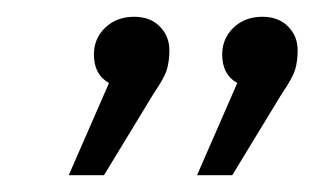

<svg xmlns="http://www.w3.org/2000/svg" viewBox="-20 -595 392 229"><path d="M263 -496Q245 -506 245 -530Q245 -549 258.5 -562Q272 -575 293 -575Q312 -575 323.5 -563.5Q335 -552 335 -535Q335 -522 332 -512Q329 -502 316 -483L257 -386H215ZM110 -496Q92 -506 92 -530Q92 -549 105.5 -562Q119 -575 140 -575Q159 -575 170.5 -563.5Q182 -552 182 -535Q182 -522 179 -512Q176 -502 163 -483L104 -386H62Z"/></svg>

Font: FiraGO Light
Style: Italic
Weight: 300
Italic angle: -8°
Designer: bBox Type GmbH
Foundry: bBox Type GmbH
Version: Version 1.001